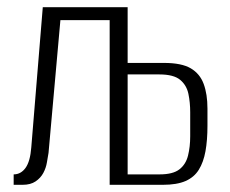

<svg xmlns="http://www.w3.org/2000/svg" viewBox="-20 -514 641 534"><path d="M18 0V-29Q38 -29 51 -47Q64 -65 67 -104L99 -494H335V-339H436Q485 -339 510.5 -324Q536 -309 546.5 -280.5Q557 -252 557 -212V-164Q557 -124 551.5 -93.5Q546 -63 533 -42Q520 -21 496 -10.5Q472 0 433 0H285V-458H148L115 -89Q113 -78 110.5 -62.5Q108 -47 100.5 -33Q93 -19 79 -9.5Q65 0 43 0ZM335 -29H424Q461 -29 479 -43Q497 -57 503 -81.5Q509 -106 509 -135V-202Q509 -229 504 -253Q499 -277 481 -292Q463 -307 423 -307H335Z"/></svg>

Font: Alumni Sans Light
Style: Regular
Weight: 300
Version: Version 1.018